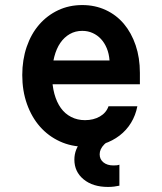

<svg xmlns="http://www.w3.org/2000/svg" viewBox="-20 -570 640 759"><path d="M128 -237H533V-282Q533 -341.6 516.3 -390.9Q499.6 -440.1 469.8 -475.6Q440 -511 397.8 -530.5Q355.6 -550 305.4 -550Q253 -550 209.7 -529.5Q166.4 -509 134.7 -472.5Q103 -436 85.5 -384.8Q68 -333.5 68 -273.3Q68 -211 86.6 -158.8Q105.2 -106.6 138.1 -69.3Q171 -32 216.7 -11Q262.4 10 316 10Q355.6 10 390.3 -1.5Q425 -13 452.5 -34Q480 -55 498 -84.5Q516 -114 523 -150H409Q400 -124 374.8 -109.5Q349.6 -95 316 -95Q286.2 -95 261.6 -107.5Q237 -120 220.5 -143Q204 -166 195 -199Q186 -232 186 -272.7Q186 -312.6 194.5 -345.3Q203 -378 218.5 -400.5Q234 -423 256 -435.5Q278 -448 305 -448Q327.5 -448 346.2 -439.5Q365 -431 379 -416Q393 -401 402 -379.5Q411 -358 413 -331H128ZM452 164V81Q447 83 440.5 83.5Q434 84 428 84Q404 84 389 72Q374 60 374 40Q374 19 392.5 0.5Q411 -18 452 -36L392 -72Q334 -48 304 -14.5Q274 19 274 61Q274 109 310.5 139Q347 169 407 169Q420 169 431.5 167.5Q443 166 452 164Z"/></svg>

Font: CommitMonoV142 ExtLt
Style: Regular
Weight: 200
Monospace: yes
Designer: Eigil Nikolajsen
Foundry: Eigil Nikolajsen
Version: Version 1.142